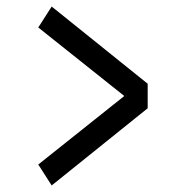

<svg xmlns="http://www.w3.org/2000/svg" viewBox="-20 -554 590 587"><path d="M138 13 97 -51 360 -260.5 97 -470 138 -534 431.5 -298V-223Z"/></svg>

Font: Trispace SemiCondensed
Style: Regular
Weight: 400
Width: 4
Designer: Tyler Finck
Foundry: Etcetera Type Company
Version: Version 1.210; ttfautohint (v1.8.3)